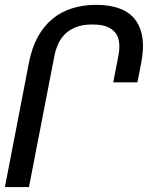

<svg xmlns="http://www.w3.org/2000/svg" viewBox="-20 -763 642 783"><path d="M97.7 -505.9Q109.4 -566.9 133.5 -611.3Q157.7 -655.8 192.9 -685.1Q228 -714.4 273.2 -728.8Q318.4 -743.2 372.6 -743.2Q426.8 -743.2 466.3 -728.8Q505.9 -714.4 529.8 -685.1Q545.9 -664.6 554.4 -637.5Q563 -610.4 563 -575.2Q563 -543.9 555.7 -505.9L540.5 -427.2H441.9L462.9 -536.1Q464.8 -545.9 465.8 -555.2Q466.8 -564.5 466.8 -573.7Q466.8 -586.4 464.4 -598.4Q461.9 -610.4 456.1 -621.1Q446.3 -638.7 423.6 -650.9Q400.9 -663.1 357.4 -663.1Q314.9 -663.1 287.4 -651.4Q259.8 -639.6 242.2 -621.1Q226.1 -604 216.6 -582.3Q207 -560.5 202.1 -536.1L98.1 0H0Z"/></svg>

Font: Hack
Style: Italic
Weight: 400
Italic angle: -11°
Monospace: yes
Designer: Christopher Simpkins
Foundry: Christopher Simpkins
Version: Version 2.019; ttfautohint (v1.4.1) -l 4 -r 80 -G 350 -x 0 -